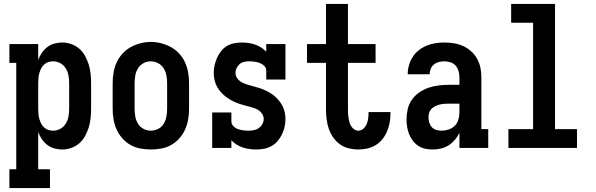

<svg xmlns="http://www.w3.org/2000/svg" viewBox="-20 -755 3040 980"><path d="M28 205V109H63V-434H28V-530H175V-449Q182 -468 193.5 -485Q205 -502 221 -514.5Q237 -527 257 -532.5Q277 -538 297 -538Q321 -538 344 -530Q367 -522 385 -506Q403 -490 414.5 -469Q426 -448 433 -425Q440 -402 442.5 -378Q445 -354 445 -330V-200Q445 -176 442.5 -152Q440 -128 433 -105Q426 -82 414.5 -61Q403 -40 385 -24Q367 -8 344 0Q321 8 297 8Q277 8 257 2.5Q237 -3 221 -15.5Q205 -28 193.5 -45Q182 -62 175 -81V109H235V205ZM251 -88Q271 -88 288.5 -98Q306 -108 316 -124.5Q326 -141 329.5 -160.5Q333 -180 333 -200V-330Q333 -350 329.5 -369.5Q326 -389 316 -405.5Q306 -422 288.5 -432Q271 -442 251 -442Q238 -442 226 -438Q214 -434 204.5 -425Q195 -416 189.5 -404.5Q184 -393 180.5 -380.5Q177 -368 176 -355.5Q175 -343 175 -330V-200Q175 -187 176 -174.5Q177 -162 180.5 -149.5Q184 -137 189.5 -125.5Q195 -114 204.5 -105Q214 -96 226 -92Q238 -88 251 -88Z M750 8Q723 8 696 3Q669 -2 645.5 -15.5Q622 -29 604 -49.5Q586 -70 575 -94.5Q564 -119 559.5 -146Q555 -173 555 -200V-330Q555 -357 559.5 -384Q564 -411 575 -435.5Q586 -460 604.5 -480.5Q623 -501 646.5 -514Q670 -527 696.5 -534Q723 -541 750 -541Q777 -541 803.5 -534Q830 -527 853.5 -514Q877 -501 895.5 -480.5Q914 -460 925 -435.5Q936 -411 940.5 -384Q945 -357 945 -330V-200Q945 -173 940.5 -146Q936 -119 925 -94.5Q914 -70 896 -49.5Q878 -29 854.5 -15.5Q831 -2 804 3Q777 8 750 8ZM750 -88Q770 -88 788 -97.5Q806 -107 816 -124Q826 -141 829.5 -160.5Q833 -180 833 -200V-330Q833 -350 829.5 -369.5Q826 -389 815.5 -406Q805 -423 787 -432.5Q769 -442 749 -442Q729 -442 711.5 -432Q694 -422 684 -405.5Q674 -389 670.5 -369.5Q667 -350 667 -330V-200Q667 -180 670.5 -160.5Q674 -141 684 -124Q694 -107 712 -97.5Q730 -88 750 -88Z M1286 8Q1269 8 1252 5.5Q1235 3 1218.5 -2.5Q1202 -8 1187 -17.5Q1172 -27 1161 -39V0H1063V-181H1161V-136Q1161 -122 1171 -111.5Q1181 -101 1193.5 -96.5Q1206 -92 1220 -90Q1234 -88 1247 -88Q1261 -88 1275 -90.5Q1289 -93 1300.5 -101Q1312 -109 1319 -121.5Q1326 -134 1326 -148Q1326 -163 1316 -176.5Q1306 -190 1292 -197Q1278 -204 1262.5 -208Q1247 -212 1232 -216Q1217 -220 1202 -225Q1187 -230 1172.5 -237Q1158 -244 1145 -252.5Q1132 -261 1120.5 -271.5Q1109 -282 1099.5 -294.5Q1090 -307 1083.5 -321.5Q1077 -336 1074 -351.5Q1071 -367 1071 -383Q1071 -403 1075.5 -422.5Q1080 -442 1088 -460Q1096 -478 1108.5 -494Q1121 -510 1138 -520Q1155 -530 1175 -534Q1195 -538 1215 -538Q1232 -538 1249 -535.5Q1266 -533 1282 -527.5Q1298 -522 1313 -512.5Q1328 -503 1339 -491V-530H1437V-349H1339V-394Q1339 -408 1329.5 -418Q1320 -428 1307 -433Q1294 -438 1280.5 -440Q1267 -442 1254 -442Q1240 -442 1227 -439.5Q1214 -437 1204 -428.5Q1194 -420 1188 -408Q1182 -396 1182 -383Q1182 -367 1192 -354Q1202 -341 1216 -334Q1230 -327 1245 -322.5Q1260 -318 1275.5 -314Q1291 -310 1306 -305Q1321 -300 1335 -293.5Q1349 -287 1362.5 -278.5Q1376 -270 1387.5 -259Q1399 -248 1408.5 -235.5Q1418 -223 1424.5 -208.5Q1431 -194 1434 -178.5Q1437 -163 1437 -147Q1437 -127 1432.5 -107Q1428 -87 1419 -68.5Q1410 -50 1396.5 -34.5Q1383 -19 1365 -9Q1347 1 1327 4.5Q1307 8 1286 8Z M1809 8Q1784 8 1759.5 2Q1735 -4 1715 -18.5Q1695 -33 1680.5 -54Q1666 -75 1658 -98.5Q1650 -122 1647 -146.5Q1644 -171 1644 -196V-434H1547V-530H1644V-735H1756V-530H1897V-434H1756V-196Q1756 -185 1756.5 -174Q1757 -163 1759 -152Q1761 -141 1764 -130Q1767 -119 1773 -110Q1779 -101 1788.5 -94.5Q1798 -88 1809 -88Q1823 -88 1834.5 -98Q1846 -108 1851.5 -121.5Q1857 -135 1859 -149Q1861 -163 1861 -178Q1861 -179 1861 -180.5Q1861 -182 1861 -183H1973Q1973 -180 1973 -177.5Q1973 -175 1973 -173Q1973 -150 1968.5 -127Q1964 -104 1955 -83Q1946 -62 1931.5 -44Q1917 -26 1897 -14Q1877 -2 1854.5 3Q1832 8 1809 8Z M2188 8Q2169 8 2150 4Q2131 0 2115 -10.5Q2099 -21 2087 -37Q2075 -53 2068 -70.5Q2061 -88 2058 -107.5Q2055 -127 2055 -146Q2055 -172 2061 -198Q2067 -224 2082 -245.5Q2097 -267 2119 -282.5Q2141 -298 2165.5 -306.5Q2190 -315 2216 -318.5Q2242 -322 2269 -322H2325V-361Q2325 -377 2320.5 -392.5Q2316 -408 2305.5 -420Q2295 -432 2279.5 -437Q2264 -442 2248 -442Q2234 -442 2220 -438.5Q2206 -435 2195 -426Q2184 -417 2178.5 -403.5Q2173 -390 2173 -376H2061Q2061 -399 2067.5 -422Q2074 -445 2086.5 -464.5Q2099 -484 2117.5 -498.5Q2136 -513 2157.5 -522Q2179 -531 2202 -534.5Q2225 -538 2248 -538Q2273 -538 2297.5 -534Q2322 -530 2344 -520Q2366 -510 2384.5 -493.5Q2403 -477 2415 -455.5Q2427 -434 2432 -410Q2437 -386 2437 -361V-96H2472V0H2325V-77Q2316 -58 2302 -41.5Q2288 -25 2270 -13.5Q2252 -2 2231 3Q2210 8 2188 8ZM2234 -88Q2252 -88 2270 -94Q2288 -100 2301 -113Q2314 -126 2319.5 -144Q2325 -162 2325 -180V-226H2269Q2257 -226 2245.5 -225Q2234 -224 2222.5 -221Q2211 -218 2200.5 -212.5Q2190 -207 2182 -199Q2174 -191 2170.5 -179.5Q2167 -168 2167 -157Q2167 -143 2171 -129.5Q2175 -116 2184 -106Q2193 -96 2206.5 -92Q2220 -88 2234 -88Z M2575 0V-96H2701V-639H2589V-735H2813V-96H2925V0Z"/></svg>

Font: Iosevka Slab
Style: Bold
Weight: 700
Monospace: yes
Designer: Belleve Invis
Foundry: Belleve Invis
Version: Version 11.1.1; ttfautohint (v1.8.3)